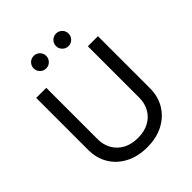

<svg xmlns="http://www.w3.org/2000/svg" viewBox="-253 -1086 1250 1250"><g transform="rotate(-45 372.0 -461.0)"><path d="M372.6 11.7Q286.6 11.7 222.4 -22Q158.2 -55.7 123 -114.3Q87.9 -172.9 87.9 -247.6V-727.5H180.7V-254.9Q180.7 -202.6 203.9 -161.9Q227.1 -121.1 270 -97.7Q313 -74.2 372.6 -74.2Q432.1 -74.2 474.9 -97.7Q517.6 -121.1 540.5 -161.9Q563.5 -202.6 563.5 -254.9V-727.5H656.2V-247.6Q656.2 -172.9 621.1 -114.3Q585.9 -55.7 522.2 -22Q458.5 11.7 372.6 11.7ZM475.6 -816.9Q451.7 -816.9 434.6 -834Q417.5 -851.1 417.5 -875Q417.5 -898.9 434.6 -915.8Q451.7 -932.6 475.6 -932.6Q499.5 -932.6 516.4 -915.8Q533.2 -898.9 533.2 -875Q533.2 -851.1 516.4 -834Q499.5 -816.9 475.6 -816.9ZM270 -816.9Q246.1 -816.9 229 -834Q211.9 -851.1 211.9 -875Q211.9 -898.9 229 -915.8Q246.1 -932.6 270 -932.6Q293.9 -932.6 310.8 -915.8Q327.6 -898.9 327.6 -875Q327.6 -851.1 310.8 -834Q293.9 -816.9 270 -816.9Z"/></g></svg>

Font: Inter Variable LoSnoCo
Style: Regular
Weight: 400
Designer: Rasmus Andersson
Foundry: rsms
Version: Version 4.000;git-a52131595; featfreeze: case,dlig,ss01,ss02